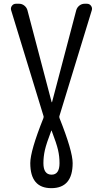

<svg xmlns="http://www.w3.org/2000/svg" viewBox="-20 -750 540 1000"><path d="M247.1 -69.3Q221.7 -2.9 213.9 31.2Q206.1 65.4 206.1 99.6Q206.1 159.2 248 159.7Q290 160.2 290 99.6Q290 64.5 282.2 30.8Q274.4 -2.9 249 -69.3Q249 -70.3 248 -70.3Q247.1 -70.3 247.1 -69.3ZM207 -144.5 38.1 -696.3Q34.2 -709 42 -719.7Q49.8 -730.5 63.5 -730.5H79.1Q94.7 -730.5 106.9 -720.7Q119.1 -710.9 123 -696.3L249 -217.8H250H251L377 -696.3Q380.9 -710.9 393.1 -720.7Q405.3 -730.5 420.9 -730.5H432.6Q446.3 -730.5 454.1 -719.7Q461.9 -709 458 -696.3L289.1 -144.5Q288.1 -141.6 290 -134.8Q358.4 37.1 358.4 99.6Q358.4 229.5 248 230Q137.7 230.5 137.7 99.6Q137.7 36.1 206.1 -134.8Q208 -141.6 207 -144.5Z"/></svg>

Font: Rounded-L Mgen+ 2m regular
Style: Regular
Weight: 400
Designer: [Source Han Sans]
Ryoko NISHIZUKA  (kana & ideographs); Paul D. Hunt (Latin, Greek & Cyrillic); Wenlong ZHANG  (bopomofo
Version: Version 1.059.20150602